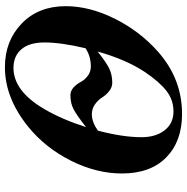

<svg xmlns="http://www.w3.org/2000/svg" viewBox="-10 -714 743 762"><g transform="rotate(-90 361.0 -333.5)"><path d="M717 -444Q717 -349 667.5 -249.5Q618 -150 537 -78Q429 18 289 18Q181 18 117 -44.5Q53 -107 53 -221Q53 -322 104 -423.5Q155 -525 239 -593Q353 -685 475 -685Q579 -685 648 -618.5Q717 -552 717 -444ZM573 -528Q573 -588 546 -619.5Q519 -651 472 -651Q381 -651 310 -531Q268 -460 237 -363Q284 -400 308 -412.5Q332 -425 363 -425Q381 -425 394.5 -412.5Q408 -400 416 -384.5Q424 -369 440 -356.5Q456 -344 478 -344Q518 -344 550 -365Q573 -462 573 -528ZM537 -317Q493 -282 468.5 -270.5Q444 -259 413 -259Q395 -259 379.5 -271.5Q364 -284 354.5 -299.5Q345 -315 327.5 -327.5Q310 -340 288 -340Q257 -340 223 -316Q197 -217 197 -143Q197 -86 224.5 -51Q252 -16 299 -16Q345 -16 381 -44Q417 -72 456 -130Q505 -204 537 -317Z"/></g></svg>

Font: STIX MathJax Alphabets
Style: Bold Italic
Weight: 700
Italic angle: -16.33°
Designer: MicroPress Inc., with final additions and corrections provided by Coen Hoffman, Elsevier (retired)
Version: Version 1.1.1